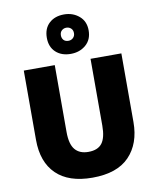

<svg xmlns="http://www.w3.org/2000/svg" viewBox="-106 -1093 969 1184"><g transform="rotate(-10 378.5 -501.0)"><path d="M684 -284Q684 -149 607.5 -69.5Q531 10 376 10Q228 10 150.5 -65.5Q73 -141 73 -280V-714H267V-295Q267 -219 295.5 -185Q324 -151 379 -151Q438 -151 464.5 -185.5Q491 -220 491 -296V-714H684ZM377 -765Q319 -765 283.5 -798Q248 -831 248 -888Q248 -946 283.5 -979Q319 -1012 377 -1012Q432 -1012 471 -979Q510 -946 510 -889Q510 -831 471.5 -798Q433 -765 377 -765ZM377 -847Q394 -847 406 -858.5Q418 -870 418 -888Q418 -907 406 -918Q394 -929 377 -929Q360 -929 348 -918Q336 -907 336 -888Q336 -870 346.5 -858.5Q357 -847 377 -847Z"/></g></svg>

Font: Noto Sans Oriya Blk
Style: Regular
Weight: 900
Designer: Amélie Bonet and Sol Matas
Foundry: Google LLC
Version: Version 2.006; ttfautohint (v1.8.4.7-5d5b)